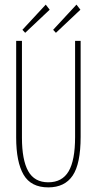

<svg xmlns="http://www.w3.org/2000/svg" viewBox="-20 -800 415 831"><path d="M189 11Q114 11 82 -44Q50 -99 50 -205V-623H75V-204Q75 -108 102 -59.5Q129 -11 189 -11Q249 -11 277 -58.5Q305 -106 305 -207V-623H329V-208Q329 -91 294.5 -40Q260 11 189 11ZM222 -658 210 -671 311 -780 328 -758ZM89 -658 77 -671 178 -780 195 -758Z"/></svg>

Font: Inconsolata Condensed ExtraLight
Style: Regular
Weight: 200
Width: 3
Monospace: yes
Designer: Raph Levien, Cyreal, Brenton Simpson
Foundry: Raph Levien, Cyreal, Google
Version: Version 3.100; ttfautohint (v1.8.4.7-5d5b)